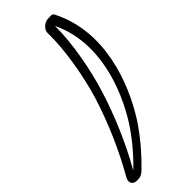

<svg xmlns="http://www.w3.org/2000/svg" viewBox="-299 -895 1015 1015"><g transform="rotate(-45 208.5 -387.5)"><path d="M69 31C143 -99 205 -243 249 -386C283 -496 318 -664 317 -803C427 -573 327 -316 231 -164C188 -97 135 -33 69 31ZM43 82H54C72 82 85 75 99 62C168 -5 227 -75 274 -148C380 -315 486 -598 358 -847C352 -858 337 -858 330 -856H319C291 -856 261 -828 263 -802C266 -669 232 -495 199 -386C155 -243 90 -95 18 30C1 59 18 82 43 82Z"/></g></svg>

Font: DIN Rundschrift
Style: BreitKontKu
Weight: 400
Width: 7
Version: Version 1.027